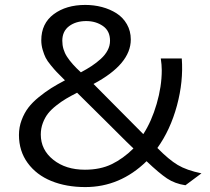

<svg xmlns="http://www.w3.org/2000/svg" viewBox="-20 -739 844 772"><path d="M56.2 -196.3Q56.2 -227.5 66.9 -256.1Q77.6 -284.7 94 -306.2Q110.4 -327.6 136.2 -348.6Q162.1 -369.6 185.8 -384.5Q209.5 -399.4 241.2 -416L233.9 -423.3Q214.8 -442.4 207.3 -450.2Q199.7 -458 184.8 -476.1Q169.9 -494.1 163.6 -506.8Q157.2 -519.5 151.6 -538.6Q146 -557.6 146 -577.1Q146 -644.5 196 -681.9Q246.1 -719.2 322.8 -719.2Q357.9 -719.2 390.1 -710.7Q422.4 -702.1 448.5 -685.5Q474.6 -668.9 490.2 -641.6Q505.9 -614.3 505.9 -580.1Q505.9 -481 356 -401.4L556.2 -199.7Q589.4 -251 609.9 -321.3Q630.4 -391.6 630.4 -456.5Q630.4 -478 626.5 -503.9H710.9Q717.8 -411.6 691.4 -314.2Q665 -216.8 612.8 -144Q658.7 -97.2 694.6 -75.7Q730.5 -54.2 790 -42L725.6 5.9Q683.1 -0.5 651.6 -21.5Q620.1 -42.5 569.3 -90.8Q462.9 13.2 322.8 13.2Q246.6 13.2 186.5 -11.2Q126.5 -35.6 91.3 -83.7Q56.2 -131.8 56.2 -196.3ZM516.6 -142.1Q513.7 -143.6 401.9 -255.4L290 -366.2Q264.2 -353 245.6 -342Q227.1 -331.1 206.5 -314.9Q186 -298.8 173.3 -282.7Q160.6 -266.6 152.3 -244.6Q144 -222.7 144 -198.2Q144 -136.7 194.1 -96.7Q244.1 -56.6 321.3 -56.6Q383.3 -56.6 429.2 -78.9Q475.1 -101.1 516.6 -142.1ZM305.2 -448.2Q330.1 -461.4 348.9 -473.9Q367.7 -486.3 385.5 -502.4Q403.3 -518.6 412.8 -536.9Q422.4 -555.2 422.4 -575.2Q422.4 -614.7 393.8 -634.5Q365.2 -654.3 326.7 -654.3Q285.2 -654.3 257.8 -633.8Q230.5 -613.3 230.5 -575.2Q230.5 -540.5 249.3 -511.2Q268.1 -481.9 305.2 -448.2Z"/></svg>

Font: RGR Online_21
Style: Regular
Weight: 400
Italic angle: -12°
Designer: vernon adams
Foundry: vernon adams
Version: Version 1.000